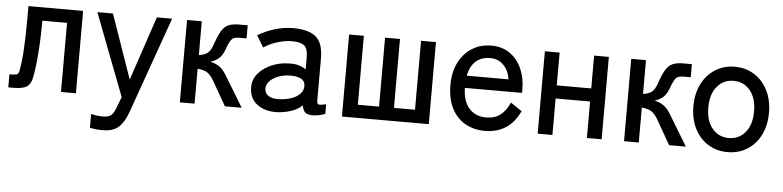

<svg xmlns="http://www.w3.org/2000/svg" viewBox="-44 -726 4707 1154"><g transform="rotate(5 2309.5 -148.5)"><path d="M10 0V-79H28Q49 -79 57 -84Q65 -89 69 -108Q79 -158 83.5 -239Q88 -320 88 -418V-497H418V0H328V-417H179Q179 -312 172 -220.5Q165 -129 153 -70Q145 -30 120 -15Q95 0 44 0Z M597 207Q554 207 520 199V116Q535 120 553.5 122.5Q572 125 589 125Q627 125 642.5 110.5Q658 96 672 57L694 -1L504 -497H598L733 -110L863 -497H955L749 84Q727 146 693.5 176.5Q660 207 597 207Z M1045 0V-497H1134V-293Q1169 -298 1187 -312.5Q1205 -327 1218 -365Q1236 -418 1253 -446.5Q1270 -475 1294.5 -486Q1319 -497 1358 -497H1411V-418H1365Q1347 -418 1335 -413Q1323 -408 1313 -391.5Q1303 -375 1290 -338Q1277 -303 1257 -286Q1237 -269 1207 -259Q1238 -253 1261.5 -236.5Q1285 -220 1304 -188Q1320 -162 1335 -137Q1350 -112 1369.5 -80Q1389 -48 1418 0H1317L1231 -150Q1212 -182 1192 -194.5Q1172 -207 1134 -211V0Z M1632 8Q1559 10 1511.5 -25.5Q1464 -61 1464 -128Q1464 -177 1495.5 -213Q1527 -249 1576.5 -269.5Q1626 -290 1679 -290Q1710 -292 1736 -284.5Q1762 -277 1781 -263V-335Q1781 -391 1757.5 -408Q1734 -425 1685 -425Q1643 -425 1595.5 -410Q1548 -395 1515 -372L1473 -442Q1514 -468 1570.5 -486Q1627 -504 1685 -504Q1777 -504 1822 -467.5Q1867 -431 1867 -335V-82Q1867 -63 1877 -60Q1887 -57 1922 -65V-7Q1909 -2 1889 3Q1869 8 1848 8Q1816 8 1802 -4Q1788 -16 1783 -47Q1756 -20 1715 -7Q1674 6 1632 8ZM1633 -71Q1675 -72 1709.5 -83.5Q1744 -95 1764 -116.5Q1784 -138 1782 -168Q1780 -196 1753.5 -208Q1727 -220 1686 -218Q1649 -217 1618 -204.5Q1587 -192 1568.5 -172Q1550 -152 1550 -127Q1551 -99 1573 -84.5Q1595 -70 1633 -71Z M2023 0V-495H2112V-79H2240V-495H2330V-79H2457V-495H2547V0Z M2886 11Q2818 11 2766 -19Q2714 -49 2685 -106.5Q2656 -164 2656 -246Q2656 -324 2685 -381.5Q2714 -439 2764.5 -471Q2815 -503 2881 -503Q2947 -503 2993.5 -470Q3040 -437 3064.5 -381.5Q3089 -326 3089 -260V-236H2744Q2746 -154 2784.5 -112Q2823 -70 2887 -70Q2938 -70 2971.5 -95.5Q3005 -121 3028 -172L3096 -126Q3062 -55 3009.5 -22Q2957 11 2886 11ZM2749 -310H3001Q2993 -363 2961 -395.5Q2929 -428 2880 -428Q2828 -428 2794 -398Q2760 -368 2749 -310Z M3204 0V-497H3293V-299H3501V-497H3590V0H3501V-220H3293V0Z M3725 0V-497H3814V-293Q3849 -298 3867 -312.5Q3885 -327 3898 -365Q3916 -418 3933 -446.5Q3950 -475 3974.5 -486Q3999 -497 4038 -497H4091V-418H4045Q4027 -418 4015 -413Q4003 -408 3993 -391.5Q3983 -375 3970 -338Q3957 -303 3937 -286Q3917 -269 3887 -259Q3918 -253 3941.5 -236.5Q3965 -220 3984 -188Q4000 -162 4015 -137Q4030 -112 4049.5 -80Q4069 -48 4098 0H3997L3911 -150Q3892 -182 3872 -194.5Q3852 -207 3814 -211V0Z M4350 11Q4284 11 4232.5 -21Q4181 -53 4151.5 -111Q4122 -169 4122 -246Q4122 -323 4151.5 -381Q4181 -439 4232.5 -471.5Q4284 -504 4350 -504Q4416 -504 4467.5 -471.5Q4519 -439 4548.5 -381Q4578 -323 4578 -246Q4578 -169 4548.5 -111Q4519 -53 4467.5 -21Q4416 11 4350 11ZM4350 -74Q4411 -74 4449.5 -120Q4488 -166 4488 -246Q4488 -327 4449.5 -373Q4411 -419 4350 -419Q4289 -419 4250.5 -373Q4212 -327 4212 -246Q4212 -166 4250.5 -120Q4289 -74 4350 -74Z"/></g></svg>

Font: Zen Kaku Gothic Antique Medium
Style: Regular
Weight: 500
Designer: Yoshimichi Ohira
Foundry: Positype
Version: Version 1.002